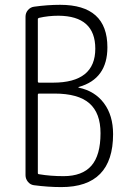

<svg xmlns="http://www.w3.org/2000/svg" viewBox="-20 -760 540 790"><path d="M135.7 -370.1V-47.9Q135.7 -43 141.6 -43Q187.5 -35.2 241.2 -35.2Q318.4 -35.2 356 -78.1Q393.6 -121.1 393.6 -211.9Q393.6 -294.9 347.7 -335Q301.8 -375 204.1 -375H140.6Q135.7 -375 135.7 -370.1ZM135.7 -681.6V-424.8Q135.7 -419.9 140.6 -419.9H198.2Q372.1 -419.9 372.1 -559.6Q372.1 -694.3 220.7 -695.3Q178.7 -695.3 140.6 -686.5Q135.7 -684.6 135.7 -681.6ZM119.1 2Q104.5 0 94.7 -12.2Q85 -24.4 85 -39.1V-691.4Q85 -707 95.2 -718.8Q105.5 -730.5 120.1 -732.4Q175.8 -740.2 227.5 -740.2Q421.9 -740.2 421.9 -565.4Q421.9 -435.5 304.7 -402.3Q302.7 -402.3 302.7 -401.4Q302.7 -399.4 303.7 -399.4Q370.1 -385.7 407.7 -335.4Q445.3 -285.2 445.3 -208Q445.3 9.8 232.4 9.8Q177.7 9.8 119.1 2Z"/></svg>

Font: Rounded-L Mgen+ 1m light
Style: Regular
Weight: 200
Designer: [Source Han Sans]
Ryoko NISHIZUKA  (kana & ideographs); Paul D. Hunt (Latin, Greek & Cyrillic); Wenlong ZHANG  (bopomofo
Version: Version 1.059.20150602